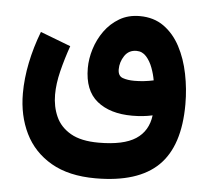

<svg xmlns="http://www.w3.org/2000/svg" viewBox="-48 -482 813 749"><g transform="rotate(5 358.0 -107.0)"><path d="M352.5 215.3Q247.6 215.3 178.5 175.3Q109.4 135.3 75.4 65.9Q41.5 -3.4 41.5 -90.3Q41.5 -148.4 54.2 -210.7Q66.9 -272.9 90.8 -335L209.5 -289.6Q191.4 -237.8 179.2 -188.5Q167 -139.2 167 -96.2Q167 -49.3 184.6 -10.3Q202.1 28.8 242.7 52.2Q283.2 75.7 352.5 75.7Q449.7 75.7 497.6 44.4Q545.4 13.2 553.2 -48.8Q517.1 -40.5 473.6 -40.5Q386.7 -40.5 335.9 -81.8Q285.2 -123 285.2 -210.9Q285.2 -247.1 297.1 -285.6Q309.1 -324.2 332.5 -356.9Q356 -389.6 390.4 -409.9Q424.8 -430.2 469.7 -430.2Q524.9 -430.2 564.2 -402.1Q603.5 -374 628.4 -326.9Q653.3 -279.8 665 -221.4Q676.8 -163.1 676.8 -103Q676.8 60.5 597.7 137.9Q518.6 215.3 352.5 215.3ZM470.2 -176.8Q507.8 -176.8 545.4 -185.1Q541.5 -208.5 532.2 -233.6Q522.9 -258.8 507.3 -276.4Q491.7 -293.9 468.8 -293.9Q438.5 -293.9 422.1 -269.3Q405.8 -244.6 405.8 -216.3Q405.8 -190.4 424.6 -183.6Q443.4 -176.8 470.2 -176.8Z"/></g></svg>

Font: Vazirmatn UI NL ExtraBold
Style: Regular
Weight: 800
Designer: Saber Rastikerdar
Foundry: Saber Rastikerdar
Version: Version 33.003